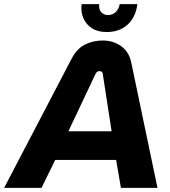

<svg xmlns="http://www.w3.org/2000/svg" viewBox="-60 -909 823 929"><path d="M-40 0 287 -626Q313 -675 352.5 -694Q392 -713 437 -713Q487 -713 525.5 -686Q564 -659 575 -607L702 0H525L502 -135H207L141 0ZM271 -274H480L437 -553Q436 -559 431.5 -562Q427 -565 421 -565Q416 -565 411 -562Q406 -559 403 -553ZM456 -754Q413 -754 384.5 -772.5Q356 -791 343 -822Q330 -853 335 -889H420Q418 -872 423.5 -860Q429 -848 440 -842Q451 -836 463 -836Q483 -836 499 -850Q515 -864 519 -889H605Q596 -824 556.5 -789Q517 -754 456 -754Z"/></svg>

Font: MuseoModerno Thin
Style: Bold Italic
Weight: 700
Italic angle: -9°
Version: Version 1.003